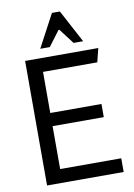

<svg xmlns="http://www.w3.org/2000/svg" viewBox="-99 -987 734 1049"><g transform="rotate(-10 267.5 -462.0)"><path d="M75 0V-691H481L462 -615H161V-387H445V-314H161V-76H500V0ZM406 -742H353L289 -826H284L221 -742H168L265 -924H309Z"/></g></svg>

Font: Average Sans
Style: Regular
Weight: 400
Designer: Eduardo Rodriguez Tunni
Foundry: Eduardo Rodriguez Tunni
Version: Version 1.002